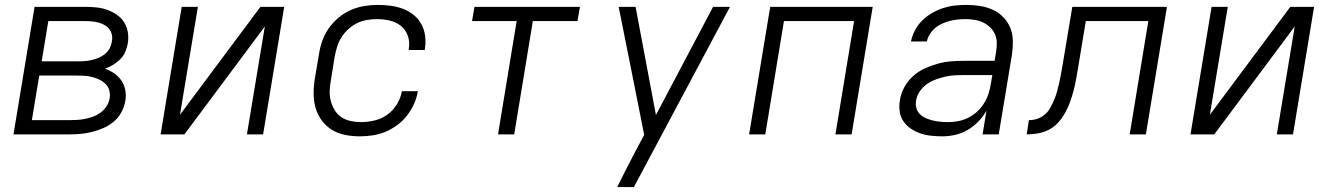

<svg xmlns="http://www.w3.org/2000/svg" viewBox="-20 -548 5440 783"><path d="M35 0 121 -520H330Q353 -520 375.5 -517.5Q398 -515 418.5 -507.5Q439 -500 457 -487.5Q475 -475 486.5 -456.5Q498 -438 501.5 -415.5Q505 -393 501 -370Q498 -353 490.5 -336Q483 -319 470 -306Q457 -293 441 -283.5Q425 -274 408 -268Q428 -261 445.5 -249Q463 -237 475 -219.5Q487 -202 491 -180Q495 -158 491 -136Q487 -112 475 -90Q463 -68 444 -52Q425 -36 402 -26Q379 -16 355.5 -10Q332 -4 309 -2Q286 0 263 0ZM150 -298H305Q318 -298 332 -299.5Q346 -301 359.5 -304.5Q373 -308 386 -314Q399 -320 410 -329.5Q421 -339 427.5 -351.5Q434 -364 436 -378Q439 -392 436.5 -405Q434 -418 426 -428.5Q418 -439 407 -445.5Q396 -452 383.5 -455.5Q371 -459 357 -460.5Q343 -462 329 -462H177ZM110 -58H262Q279 -58 295.5 -59Q312 -60 328.5 -63.5Q345 -67 361 -73Q377 -79 391 -89.5Q405 -100 414.5 -115Q424 -130 427 -146Q430 -163 426 -178.5Q422 -194 411 -205Q400 -216 386 -223Q372 -230 356 -234Q340 -238 323.5 -239Q307 -240 290 -240H140Z M635 0 721 -520H787L714 -80L1042 -520H1139L1053 0H987L1060 -440L732 0Z M1447 8Q1416 8 1386.5 2Q1357 -4 1333 -19Q1309 -34 1292 -57Q1275 -80 1267 -108Q1259 -136 1259 -166.5Q1259 -197 1264 -228L1281 -328Q1285 -355 1294.5 -382Q1304 -409 1321 -433Q1338 -457 1361.5 -476.5Q1385 -496 1411.5 -507.5Q1438 -519 1466 -523.5Q1494 -528 1521 -528Q1547 -528 1573.5 -524.5Q1600 -521 1623.5 -512Q1647 -503 1666.5 -487.5Q1686 -472 1698 -450Q1710 -428 1713.5 -402.5Q1717 -377 1713 -350L1712 -344H1647V-348Q1652 -376 1643.5 -401Q1635 -426 1615.5 -442Q1596 -458 1570 -464Q1544 -470 1517 -470Q1497 -470 1476 -466.5Q1455 -463 1436 -453.5Q1417 -444 1400.5 -429Q1384 -414 1372.5 -396Q1361 -378 1355 -358Q1349 -338 1345 -318L1329 -218Q1325 -197 1324.5 -175.5Q1324 -154 1329.5 -134.5Q1335 -115 1345.5 -98Q1356 -81 1372.5 -70Q1389 -59 1410 -54.5Q1431 -50 1452 -50Q1479 -50 1507 -56.5Q1535 -63 1559 -80Q1583 -97 1598.5 -122.5Q1614 -148 1619 -176H1684Q1680 -150 1668.5 -124.5Q1657 -99 1640 -77Q1623 -55 1600 -38Q1577 -21 1552 -10.5Q1527 0 1500 4Q1473 8 1447 8Z M2011 0 2087 -462H1905L1915 -520H2345L2335 -462H2153L2077 0Z M2497 215Q2513 182 2530 149Q2547 116 2564 83L2607 2L2565 -210L2503 -520H2572L2655 -79L2888 -520H2957L2565 215Z M3035 0 3121 -520H3539L3453 0H3387L3463 -462H3177L3101 0Z M3823 8Q3800 8 3777 5.5Q3754 3 3733.5 -4Q3713 -11 3695 -23Q3677 -35 3664.5 -53Q3652 -71 3649 -93.5Q3646 -116 3650 -140Q3654 -167 3668 -192.5Q3682 -218 3703.5 -237.5Q3725 -257 3751.5 -269Q3778 -281 3805.5 -288.5Q3833 -296 3860 -298Q3887 -300 3914 -300H4036L4042 -335Q4045 -354 4045 -373Q4045 -392 4037.5 -408.5Q4030 -425 4017.5 -437Q4005 -449 3989 -456.5Q3973 -464 3955 -467Q3937 -470 3918 -470Q3902 -470 3886 -468.5Q3870 -467 3854.5 -463Q3839 -459 3823 -452Q3807 -445 3794.5 -434.5Q3782 -424 3772.5 -409.5Q3763 -395 3760 -379H3695Q3700 -403 3712 -425.5Q3724 -448 3742 -465.5Q3760 -483 3782 -495.5Q3804 -508 3827.5 -515.5Q3851 -523 3874.5 -525.5Q3898 -528 3922 -528Q3950 -528 3977.5 -523.5Q4005 -519 4029 -508Q4053 -497 4071.5 -478Q4090 -459 4100 -434.5Q4110 -410 4110.5 -382Q4111 -354 4107 -326L4053 0H3987L4003 -97Q3990 -73 3970 -52.5Q3950 -32 3926 -18Q3902 -4 3875.5 2Q3849 8 3823 8ZM3847 -50Q3867 -50 3888 -54Q3909 -58 3929 -68Q3949 -78 3965.5 -93.5Q3982 -109 3993.5 -127.5Q4005 -146 4011.5 -166.5Q4018 -187 4021 -208L4027 -242H3914Q3895 -242 3875 -241Q3855 -240 3835.5 -235.5Q3816 -231 3796.5 -224Q3777 -217 3760 -205Q3743 -193 3731 -175.5Q3719 -158 3716 -138Q3713 -122 3717 -107.5Q3721 -93 3731.5 -82.5Q3742 -72 3756 -66Q3770 -60 3784.5 -56.5Q3799 -53 3815 -51.5Q3831 -50 3847 -50Z M4587 0 4663 -462H4408L4376 -268Q4372 -245 4368 -222.5Q4364 -200 4358 -177.5Q4352 -155 4344 -132.5Q4336 -110 4324 -88.5Q4312 -67 4295.5 -48.5Q4279 -30 4257.5 -19Q4236 -8 4213 -4Q4190 0 4167 0L4176 -58Q4193 -58 4210 -63.5Q4227 -69 4241 -81Q4255 -93 4263.5 -109Q4272 -125 4279 -141Q4286 -157 4290.5 -174Q4295 -191 4299 -207.5Q4303 -224 4306 -241Q4309 -258 4312 -275L4353 -520H4739L4653 0Z M4835 0 4921 -520H4987L4914 -80L5242 -520H5339L5253 0H5187L5260 -440L4932 0Z"/></svg>

Font: Iosevka Aile Light Oblique
Style: Regular
Weight: 300
Italic angle: -9°
Designer: Belleve Invis
Foundry: Belleve Invis
Version: Version 31.1.0; ttfautohint (v1.8.4)